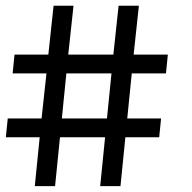

<svg xmlns="http://www.w3.org/2000/svg" viewBox="-20 -635 655 655"><path d="M552.6 -448.7 546.2 -384.6H429.5L414.1 -230.8H529.5L523.1 -166.7H407.7L391 0H321.8L338.5 -166.7H184.6L167.9 0H98.7L115.4 -166.7H0L6.4 -230.8H121.8L138.5 -384.6H23.1L29.5 -448.7H144.9L162.8 -615.4H230.8L212.8 -448.7H366.7L384.6 -615.4H453.8L435.9 -448.7ZM191 -230.8H344.9L360.3 -384.6H206.4Z"/></svg>

Font: Slabo 13px
Style: Regular
Weight: 400
Designer: John Hudson
Foundry: Tiro Typeworks Ltd.
Version: Version 1.02 Build 005a